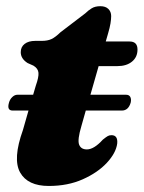

<svg xmlns="http://www.w3.org/2000/svg" viewBox="-20 -589 464 620"><path d="M9 -257.5Q12 -268.5 19.8 -275.8Q27.5 -283 36 -283H87L95.5 -312Q105.5 -340 104.2 -354Q103 -368 88 -377L69 -385.5Q47 -399.5 47 -420.5Q47 -437.5 59.5 -447.2Q72 -457 94 -457H115Q133.5 -457 146 -462.8Q158.5 -468.5 175.5 -485L255.5 -546Q264.5 -555 275.8 -562Q287 -569 304 -569Q321 -569 330 -560Q339 -551 339 -537Q339 -527.5 336.8 -513.5Q334.5 -499.5 329 -481L321.5 -455H398.5Q424 -455 424 -429Q424 -404.5 406.2 -390Q388.5 -375.5 359 -375.5H298.5L272 -283H387.5Q397 -283 400.8 -275.8Q404.5 -268.5 402 -257.5Q394.5 -232 373.5 -232H257L243 -182.5Q229.5 -137.5 235.5 -122Q241.5 -106.5 260.5 -106.5Q283.5 -106.5 312 -138Q322.5 -146.5 327.8 -149.5Q333 -152.5 340 -152.5Q361 -152.5 358.5 -125.5Q354.5 -95 325 -63.2Q295.5 -31.5 247.2 -10Q199 11.5 137.5 11.5Q69.5 11.5 45 -32Q20.5 -75.5 54 -169L72 -232H21Q1.5 -232 9 -257.5Z"/></svg>

Font: Fraunces 72pt S050 Black
Style: Italic
Weight: 900
Italic angle: -16°
Version: Version 1.000; ttfautohint (v1.8.3)